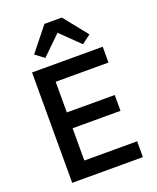

<svg xmlns="http://www.w3.org/2000/svg" viewBox="-169 -1043 931 1141"><g transform="rotate(-20 296.5 -472.0)"><path d="M86 0V-698H533V-598H199V-404H502V-304H199V-100H533V0ZM364 -944 484 -794 428 -752 309 -868 190 -752 134 -794 254 -944Z"/></g></svg>

Font: Plexus Sans Medium
Style: Regular
Weight: 500
Version: Version 2.001;PS 002.001;hotconv 1.0.70;makeotf.lib2.5.58329